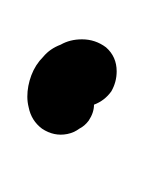

<svg xmlns="http://www.w3.org/2000/svg" viewBox="-2 -80 107 144"><g transform="rotate(90 52.0 -7.5)"><path d="M70 -20Q74 -17 76 -13Q79 -9 80 -4Q82 6 76 15Q70 23 60 25Q56 26 52 26Q44 26 36 23Q28 20 22 14Q16 9 13 1Q9 -6 9 -15Q9 -25 15 -33Q22 -41 33 -41Q41 -41 48 -37Q55 -32 58 -24Q61 -24 64 -23Q67 -22 70 -20Z"/></g></svg>

Font: FRB American Cursive Guidelines Dashed Black
Style: Bold Italic
Weight: 900
Italic angle: -25°
Version: Version 2.0;Modular Font Editor K font №1